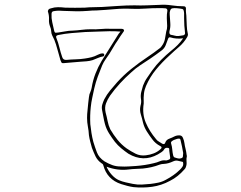

<svg xmlns="http://www.w3.org/2000/svg" viewBox="-20 -773 1040 827"><path d="M499 -637Q474 -639 450 -638.5Q426 -638 403 -637Q389 -636 374.5 -636Q360 -636 346 -635Q317 -633 288 -630.5Q259 -628 230 -622Q218 -619 223 -609Q231 -589 236 -568Q241 -547 248 -527Q252 -514 266 -515Q286 -517 306.5 -517.5Q327 -518 346 -521Q360 -523 374 -526.5Q388 -530 401 -537Q412 -543 422 -543Q429 -543 429 -537Q429 -531 424 -530Q412 -528 401 -523Q390 -518 379 -514Q366 -510 352.5 -509Q339 -508 325 -507Q307 -505 289 -504Q271 -503 254 -501Q246 -500 244 -505.5Q242 -511 240 -515Q235 -532 230.5 -549Q226 -566 221 -582Q218 -592 214 -601.5Q210 -611 205 -620Q201 -628 200.5 -638.5Q200 -649 196 -658Q190 -673 191 -689Q192 -705 187 -721Q185 -726 188.5 -731Q192 -736 199 -737Q214 -742 229.5 -742Q245 -742 261 -740Q303 -739 345 -740Q364 -742 382.5 -742Q401 -742 420 -743Q455 -745 489.5 -747.5Q524 -750 559 -750Q585 -749 612 -750Q639 -751 666 -752Q692 -754 718.5 -750Q745 -746 771 -746Q781 -746 781 -736Q780 -726 781.5 -716Q783 -706 783 -696Q784 -679 784.5 -662Q785 -645 789 -628Q791 -622 786 -613Q772 -589 751 -571Q730 -553 710 -534Q679 -506 652.5 -474Q626 -442 609 -403Q602 -387 600 -369.5Q598 -352 599 -335V-327Q592 -282 608 -244.5Q624 -207 652 -174Q657 -167 664.5 -163Q672 -159 679 -154Q689 -149 692 -159Q696 -171 710 -176Q721 -180 730.5 -185Q740 -190 752 -190Q764 -190 768 -179Q773 -168 774.5 -156Q776 -144 779 -133Q781 -126 782 -119Q783 -112 784 -105Q785 -103 785 -101Q782 -89 783.5 -76.5Q785 -64 780 -52Q779 -48 774 -43Q761 -28 745.5 -15.5Q730 -3 712 6Q675 26 635.5 31.5Q596 37 555 33Q541 31 528 27.5Q515 24 502 20Q441 0 425 -61Q424 -65 421.5 -67Q419 -69 417 -70Q400 -82 391.5 -99.5Q383 -117 376 -136Q372 -150 368.5 -163.5Q365 -177 363 -191Q362 -210 358.5 -228Q355 -246 355 -265Q355 -282 357 -297.5Q359 -313 360 -329Q362 -341 363 -354Q364 -367 370 -379Q372 -383 373 -387.5Q374 -392 375 -396Q380 -427 391 -455.5Q402 -484 418 -511Q435 -539 452.5 -566Q470 -593 487 -621Q490 -627 499 -637ZM773 -694V-717Q772 -728 769.5 -731.5Q767 -735 756 -736Q749 -737 743 -737.5Q737 -738 731 -738Q721 -738 717 -734.5Q713 -731 711 -720V-710Q712 -692 713.5 -674Q715 -656 710 -639Q707 -623 721 -622Q724 -622 730 -620Q740 -617 750 -618Q760 -619 770 -621Q778 -624 777 -631Q775 -647 774 -662.5Q773 -678 773 -694ZM458 -649H503Q511 -649 513 -645Q515 -642 514 -639.5Q513 -637 511 -635Q498 -617 487 -599Q477 -585 468.5 -570Q460 -555 451 -541Q443 -529 434.5 -517Q426 -505 420 -491Q410 -467 401 -442.5Q392 -418 386 -392Q382 -373 377.5 -352.5Q373 -332 371 -312Q369 -294 368.5 -275.5Q368 -257 369 -238Q371 -219 374 -200Q377 -181 382 -162Q389 -139 397.5 -116.5Q406 -94 430 -78Q447 -68 463.5 -62Q480 -56 499 -56Q516 -55 532.5 -56Q549 -57 565 -58Q605 -61 642 -70Q656 -73 668.5 -78.5Q681 -84 695 -82Q699 -82 702 -83.5Q705 -85 709 -86Q714 -89 713 -95Q712 -102 711 -109.5Q710 -117 709 -124Q709 -127 709 -131Q709 -135 704 -136Q693 -138 688 -131Q684 -123 676 -118Q668 -113 660 -108Q597 -73 533 -111Q517 -122 502 -134.5Q487 -147 475 -162Q462 -179 450 -198Q438 -217 432 -239Q428 -254 425.5 -268.5Q423 -283 420 -297Q417 -311 420.5 -322.5Q424 -334 429 -345Q440 -366 454.5 -383.5Q469 -401 484 -418Q513 -450 546 -476.5Q579 -503 615 -527Q642 -545 669 -566Q673 -569 675.5 -573Q678 -577 681 -581Q689 -594 691 -608.5Q693 -623 696 -637Q698 -643 699 -648.5Q700 -654 700 -661Q699 -678 698.5 -694.5Q698 -711 701 -727Q701 -735 694 -737Q686 -738 678.5 -738Q671 -738 663 -738Q635 -738 606.5 -736Q578 -734 549 -735Q511 -737 472.5 -733.5Q434 -730 396 -728Q386 -728 376.5 -727.5Q367 -727 357 -726Q332 -724 306.5 -724.5Q281 -725 255 -726Q245 -727 234 -727Q223 -727 212 -725Q202 -724 202 -713Q201 -695 205 -677.5Q209 -660 213 -642Q215 -632 220 -632Q225 -632 231 -633Q246 -635 261.5 -638Q277 -641 292 -641Q312 -642 331.5 -644.5Q351 -647 370 -647Q392 -646 414 -648Q436 -650 458 -649ZM769 -608Q754 -606 740.5 -607Q727 -608 714 -612Q707 -614 704 -606Q699 -592 693.5 -578Q688 -564 674 -554Q663 -546 651.5 -537.5Q640 -529 628 -521Q607 -507 585.5 -493Q564 -479 545 -461Q520 -439 497 -414Q474 -389 454 -361Q443 -345 436.5 -327.5Q430 -310 435 -288Q440 -270 443.5 -251.5Q447 -233 455 -216Q469 -192 486 -171Q503 -150 525 -134Q544 -121 564 -111Q584 -101 608 -104Q626 -106 642.5 -112.5Q659 -119 672 -131Q681 -139 670 -144Q649 -155 636 -173Q623 -190 612 -207.5Q601 -225 596 -245Q592 -263 586.5 -280.5Q581 -298 585 -317Q590 -333 587 -348Q585 -363 588.5 -377Q592 -391 596 -404Q603 -423 614 -438.5Q625 -454 635 -469Q653 -494 674 -515Q695 -536 718 -555Q732 -566 745 -579Q758 -592 769 -608ZM769 -114Q767 -128 764 -141.5Q761 -155 758 -168Q757 -176 751 -176Q745 -176 740 -174Q713 -166 717 -155Q721 -142 722 -129Q723 -116 726 -103Q728 -96 732 -95Q740 -92 747.5 -90.5Q755 -89 762 -92Q768 -94 768 -101Q768 -108 769 -114ZM439 -55Q447 -36 461.5 -20Q476 -4 492 3Q506 9 521.5 12.5Q537 16 552 19Q572 23 591 22Q610 21 629 19Q646 17 662.5 13.5Q679 10 695 1Q712 -8 727.5 -19Q743 -30 756 -43Q761 -48 765.5 -54.5Q770 -61 769 -70Q769 -76 766 -76Q756 -78 746.5 -80.5Q737 -83 726 -78Q705 -68 686 -67Q677 -67 668 -64Q650 -57 632 -53Q614 -49 595 -47Q580 -46 565 -45.5Q550 -45 534 -43Q487 -37 439 -55Z"/></svg>

Font: Rock 3D
Style: Regular
Weight: 400
Version: Version 1.000